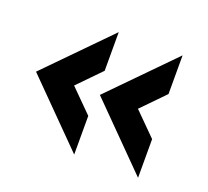

<svg xmlns="http://www.w3.org/2000/svg" viewBox="-82 -617 666 616"><g transform="rotate(20 251.0 -309.0)"><path d="M226 -100 20 -308 226 -518V-386L150 -308L226 -232ZM444 -100 238 -308 444 -518V-386L368 -308L444 -232Z"/></g></svg>

Font: El Pececito
Style: Regular
Weight: 400
Designer: deFharo
Foundry: deFharo
Version: El Pececito Version 1.000